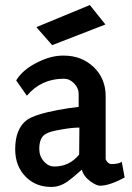

<svg xmlns="http://www.w3.org/2000/svg" viewBox="-20 -735 530 771"><path d="M126 -626 340.8 -714.8 403.3 -636.7 189.5 -553.7ZM298.8 -222.7Q268.6 -222.7 225.6 -214.8Q177.7 -207 162.1 -196.3Q137.7 -181.6 137.7 -136.7Q137.7 -108.4 155.8 -87.4Q173.8 -66.4 198.2 -66.4Q258.8 -66.4 297.9 -114.3ZM308.6 -53.7Q266.6 -16.6 251 -5.9Q217.8 16.6 184.6 15.6Q125 15.6 85 -23.4Q41 -66.4 41 -135.7Q41 -218.8 88.9 -253.9Q120.1 -275.4 210.9 -293Q257.8 -301.8 295.9 -305.7V-358.4Q295.9 -380.9 277.8 -399.9Q259.8 -418.9 236.3 -418.9Q145.5 -418.9 87.9 -350.6L44.9 -412.1Q72.3 -457 133.8 -486.3Q187.5 -512.7 236.3 -511.7Q307.6 -511.7 356 -465.8Q404.3 -419.9 404.3 -348.6V-97.7Q404.3 -91.8 411.6 -84Q418.9 -76.2 426.8 -76.2Q459 -76.2 468.8 -85.9L480.5 -22.5Q419.9 10.7 381.8 10.7Q367.2 10.7 342.8 -6.8Q315.4 -27.3 308.6 -53.7Z"/></svg>

Font: Puritan
Style: Bold
Weight: 700
Version: 2.1